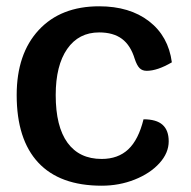

<svg xmlns="http://www.w3.org/2000/svg" viewBox="-20 -580 608 610"><path d="M33 -278Q33 -409 103 -484.5Q173 -560 295 -560Q392 -560 453.5 -512.5Q515 -465 526 -382Q480 -355 446 -355Q432 -355 423.5 -363.5Q415 -372 408 -393Q395 -436 367.5 -456.5Q340 -477 295 -477Q230 -477 193.5 -424.5Q157 -372 157 -278Q157 -178 194.5 -126.5Q232 -75 303 -75Q355 -75 387.5 -105.5Q420 -136 436 -201Q477 -201 496.5 -183.5Q516 -166 516 -131Q516 -94 486.5 -61.5Q457 -29 408 -9.5Q359 10 303 10Q170 10 101.5 -63.5Q33 -137 33 -278Z"/></svg>

Font: Krub SemiBold
Style: Regular
Weight: 600
Version: Version 1.000; ttfautohint (v1.6)